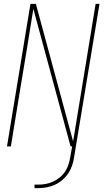

<svg xmlns="http://www.w3.org/2000/svg" viewBox="-20 -755 540 990"><path d="M158 215V197H178Q197 197 216 193.5Q235 190 253.5 181.5Q272 173 288.5 159.5Q305 146 316 129Q327 112 333 93.5Q339 75 342 56L352 0H344L152 -709Q135 -605 118.5 -501.5Q102 -398 84 -294L36 0H16L137 -735H165L357 -26Q374 -130 391 -233.5Q408 -337 425 -441L473 -735H493L362 56Q359 77 352 98Q345 119 332.5 138Q320 157 302 172.5Q284 188 263 197.5Q242 207 220.5 211Q199 215 178 215Z"/></svg>

Font: Iosevka Term Curly Th Obl
Style: Regular
Weight: 100
Italic angle: -9°
Designer: Belleve Invis
Foundry: Belleve Invis
Version: Version 32.3.0